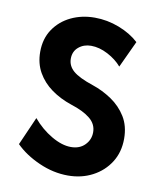

<svg xmlns="http://www.w3.org/2000/svg" viewBox="-67 -594 546 655"><g transform="rotate(10 205.5 -266.0)"><path d="M211.9 7.8Q161.1 7.8 111.6 -14.2Q62 -36.1 29.3 -68.8L72.3 -166.5Q101.1 -132.3 137.5 -111.1Q173.8 -89.8 205.1 -89.8Q235.4 -89.8 253.4 -108.2Q271.5 -126.5 271.5 -152.3Q271.5 -180.7 248 -199.7Q224.6 -218.8 181.6 -232.4Q142.1 -245.6 111.6 -267.6Q81.1 -289.6 63.5 -320.6Q45.9 -351.6 45.9 -391.6Q45.9 -437 68.1 -470Q90.3 -502.9 127.4 -520.8Q164.6 -538.6 209.5 -538.6Q252.9 -538.6 294.2 -522.7Q335.4 -506.8 363.3 -481L320.3 -388.7Q301.8 -410.6 272 -426.3Q242.2 -441.9 213.9 -441.9Q188.5 -441.9 170.7 -427Q152.8 -412.1 152.8 -386.7Q152.8 -361.8 173.1 -344.2Q193.4 -326.7 242.2 -310.5Q277.3 -298.8 308.8 -277.6Q340.3 -256.3 359.9 -224.6Q379.4 -192.9 379.4 -148.9Q379.4 -102.5 357.2 -67.4Q335 -32.2 296.9 -12.2Q258.8 7.8 211.9 7.8Z"/></g></svg>

Font: Reddit Sans Condensed SemiBold
Style: Regular
Weight: 600
Designer: Stephen Hutchings
Foundry: Reddit
Version: Version 1.014